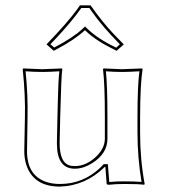

<svg xmlns="http://www.w3.org/2000/svg" viewBox="-20 -688 631 718"><path d="M372.1 -64Q299.8 6.8 204.1 9.8Q103.5 9.8 77.6 -74.2Q70.3 -98.6 70.8 -126L73.2 -249Q75.2 -332 64.9 -429.2L66.9 -432.1Q68.4 -432.1 137.2 -429.2L211.9 -432.1L212.9 -429.2Q209 -402.3 205.6 -265.1Q205.1 -256.3 205.1 -249L203.1 -159.2Q201.2 -75.2 246.6 -67.9Q252.9 -66.9 259.8 -66.9Q302.7 -66.9 340.8 -103.5Q371.6 -133.8 372.1 -168.9V-249Q372.1 -373.5 365.2 -429.2L367.2 -432.1Q368.7 -432.1 435.1 -429.2L512.2 -432.1L513.2 -429.2Q504.4 -375 503.9 -249V-191.9Q503.9 -91.3 521 0L519 2.9Q499.5 0 445.3 0Q411.6 0 388.2 2.9Q379.4 2.9 378.9 0L374 -64ZM442.9 -522 416 -498Q341.3 -533.7 301.8 -571.3Q299.3 -573.7 297.9 -575.2Q258.3 -538.6 190.9 -503.4Q183.1 -499.5 181.2 -498L153.8 -522Q233.9 -605 267.6 -651.9Q271 -656.7 278.8 -668H318.8Q365.2 -602.1 407.7 -558.1Q422.9 -542 442.9 -522ZM364.7 -70.8 367.7 -74.2H383.3L388.7 -7.3Q414.6 -10.3 445.3 -9.8Q479.5 -9.8 509.3 -7.8Q494.1 -98.6 494.1 -191.9V-249Q494.1 -370.6 501.5 -421.4Q462.4 -418.9 435.1 -418.9Q407.7 -418.9 376 -421.4Q381.8 -367.2 381.8 -249V-168.9Q381.8 -113.8 324.2 -77.6Q291 -57.1 259.8 -57.1Q193.4 -57.1 192.9 -149.4Q192.9 -154.8 192.9 -159.2L194.8 -249.5Q195.8 -271.5 196.3 -310.5Q197.8 -387.2 202.1 -421.4Q165 -418.9 137.2 -418.9Q109.9 -418.9 75.7 -421.4Q85 -329.1 83 -249L81.1 -126Q79.6 -34.2 150.9 -8.3Q174.8 0 204.1 0Q290.5 0 354.5 -60.5Q360.4 -65.9 364.7 -70.8ZM428.2 -522.5Q363.3 -587.9 322.8 -645.5Q318.8 -650.9 314 -658.2H284.2Q245.6 -604 188 -543Q178.2 -532.7 168.5 -522.5L182.6 -510.3Q251.5 -545.9 288.1 -579.6Q290 -581.5 291 -582.5L298.3 -588.9L305.2 -582Q344.2 -543.9 410.6 -511.7Q413.1 -510.7 414.6 -509.8Z"/></svg>

Font: Linux Biolinum Outline O
Style: Bold
Weight: 700
Designer: Philipp H. Poll
Foundry: Philipp H. Poll
Version: Version 0.9.2